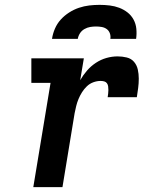

<svg xmlns="http://www.w3.org/2000/svg" viewBox="-20 -770 640 790"><path d="M117 0 188 -429H109V-530H325L310 -440Q322 -461 338 -479.5Q354 -498 374.5 -511.5Q395 -525 418 -531.5Q441 -538 464 -538Q483 -538 501.5 -533.5Q520 -529 531.5 -515.5Q543 -502 547 -484Q551 -466 551 -446.5Q551 -427 548.5 -408Q546 -389 543 -370H423Q424 -377 425 -384.5Q426 -392 426 -399.5Q426 -407 425 -414.5Q424 -422 420 -427.5Q416 -433 409 -435Q402 -437 394 -437Q379 -437 364 -431.5Q349 -426 337.5 -415Q326 -404 317.5 -390.5Q309 -377 303 -362.5Q297 -348 293.5 -333.5Q290 -319 287 -304L237 0ZM194 -610Q197 -631 206 -652Q215 -673 230 -689.5Q245 -706 264.5 -718.5Q284 -731 305 -738Q326 -745 347 -747.5Q368 -750 390 -750Q411 -750 431.5 -747.5Q452 -745 470.5 -738Q489 -731 504.5 -719Q520 -707 529.5 -689.5Q539 -672 541 -651.5Q543 -631 540 -610H434Q436 -622 432 -633Q428 -644 419 -650.5Q410 -657 398.5 -659Q387 -661 375 -661Q363 -661 351 -659Q339 -657 327.5 -650.5Q316 -644 309 -633Q302 -622 300 -610Z"/></svg>

Font: Iosevka Slab Extended
Style: Bold Italic
Weight: 700
Width: 7
Italic angle: -9°
Monospace: yes
Designer: Belleve Invis
Foundry: Belleve Invis
Version: Version 11.1.0; ttfautohint (v1.8.3)